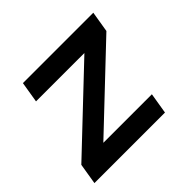

<svg xmlns="http://www.w3.org/2000/svg" viewBox="-131 -684 839 839"><g transform="rotate(-45 288.0 -265.0)"><path d="M14 0H450L466 -97H166L521 -433L537 -530H102L86 -433H385L30 -97Z"/></g></svg>

Font: Iosevka Sparkle SmBdObl
Style: Regular
Weight: 600
Italic angle: -9°
Designer: Belleve Invis
Foundry: Belleve Invis
Version: Version 4.5.0; ttfautohint (v1.8.3)